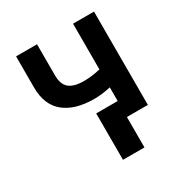

<svg xmlns="http://www.w3.org/2000/svg" viewBox="-166 -651 892 945"><g transform="rotate(-30 280.5 -179.0)"><path d="M502 0H382.8V172.9H260.7V-90.8H382.8V-168.5Q334 -157.2 289.1 -157.2Q180.2 -157.2 119.9 -206.3Q59.6 -255.4 59.6 -354.5V-531.2H178.7V-354.5Q178.7 -303.2 205.6 -281Q232.4 -258.8 289.1 -258.8Q333.5 -258.8 382.8 -270.5V-530.3H502Z"/></g></svg>

Font: Pretendard Std SemiBold
Style: Regular
Weight: 600
Designer: Base glyphs from Inter by Rasmus Andersson; Hangeul glyphs from Noto Sans CJK(Source Han Sans) by Jang Soo-young and Kan
Foundry: Kil Hyung-jin
Version: Version 1.309